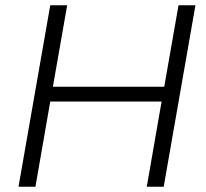

<svg xmlns="http://www.w3.org/2000/svg" viewBox="-20 -706 779 726"><path d="M50 0H114L170 -322H591L535 0H599L719 -686H655L601 -378H180L234 -686H170Z"/></svg>

Font: Archivo ExtraLight
Style: Italic
Weight: 200
Italic angle: -10°
Designer: Hector Gatti
Foundry: Omnibus-Type
Version: Version 2.001